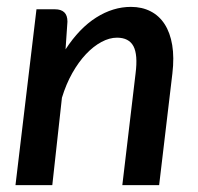

<svg xmlns="http://www.w3.org/2000/svg" viewBox="-20 -538 576 558"><path d="M25 0 86 -511H140Q157.5 -511 166.8 -502.2Q176 -493.5 176 -475L170.5 -394.5Q210.5 -456 259.5 -487Q308.5 -518 360.5 -518Q392.5 -518 417.5 -505.2Q442.5 -492.5 458.5 -467.8Q474.5 -443 480.5 -407Q486.5 -371 481 -324.5L442.5 0H335.5L374 -324.5Q381 -379 367.8 -403.8Q354.5 -428.5 320 -428.5Q298 -428.5 274.8 -416Q251.5 -403.5 230 -380.8Q208.5 -358 190.2 -325.8Q172 -293.5 160 -254L132 0Z"/></svg>

Font: Lato Semibold
Style: Italic
Weight: 600
Italic angle: -7°
Designer: Lukasz Dziedzic
Foundry: tyPoland Lukasz Dziedzic
Version: Version 2.006; 2014-01-15